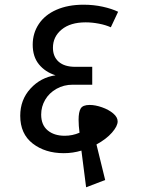

<svg xmlns="http://www.w3.org/2000/svg" viewBox="-20 -700 604 816"><path d="M480 -184Q480 -164 456 -136.5Q432 -109 390 -86L427 65L346 96L326 -60Q290 -49 251 -49Q172 -49 119 -90Q66 -131 66 -208Q66 -276 109.5 -323.5Q153 -371 216 -380Q172 -394 145.5 -426.5Q119 -459 119 -510Q119 -559 145 -598Q171 -637 220 -658.5Q269 -680 335 -680Q378 -680 416.5 -671.5Q455 -663 482 -650L451 -584Q429 -594 400 -599.5Q371 -605 344 -605Q279 -605 242 -574.5Q205 -544 205 -497Q205 -459 229.5 -437.5Q254 -416 300 -416H372V-340H289Q251 -340 220 -322.5Q189 -305 172 -276Q155 -247 155 -213Q155 -169 182.5 -146Q210 -123 255 -123Q288 -123 318 -136Q314 -166 314 -191Q314 -224 323 -239Q332 -254 361 -254Q385 -254 413.5 -244Q442 -234 461 -218Q480 -202 480 -184Z"/></svg>

Font: FiraGO
Style: Italic
Weight: 400
Italic angle: -8°
Designer: bBox Type GmbH
Foundry: bBox Type GmbH
Version: Version 1.001